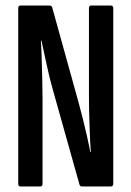

<svg xmlns="http://www.w3.org/2000/svg" viewBox="-20 -675 475 695"><path d="M54 0Q46 0 46 -10V-645Q46 -655 54 -655H159Q167 -655 169 -648L265 -302Q272 -276 280 -244.5Q288 -213 295 -181.5Q302 -150 307 -125H309Q307 -145 306 -171Q305 -197 304 -224Q303 -251 302.5 -277Q302 -303 302 -323V-645Q302 -655 310 -655H381Q390 -655 390 -645V-10Q390 0 381 0H277Q270 0 268 -6L173 -344Q159 -393 149 -440.5Q139 -488 130 -528H128Q130 -499 131 -461.5Q132 -424 133 -386Q134 -348 134 -319V-10Q134 0 126 0Z"/></svg>

Font: Sofia Sans Extra Condensed SemiBold
Style: Regular
Weight: 600
Designer: Botio Nikoltchev, Ani Petrova
Foundry: lettersoup
Version: Version 4.101